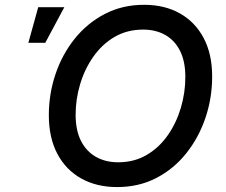

<svg xmlns="http://www.w3.org/2000/svg" viewBox="-20 -757 927 787"><path d="M460 9.8Q376 9.8 313 -25.4Q250 -60.5 215.1 -126.5Q180.2 -192.4 180.2 -284.7Q180.2 -372.1 207.5 -453.1Q234.9 -534.2 286.1 -598.1Q337.4 -662.1 409.4 -699.7Q481.4 -737.3 570.8 -737.3Q654.8 -737.3 717.3 -702.1Q779.8 -667 814.7 -601.3Q849.6 -535.6 849.6 -443.4Q849.6 -355.5 822.3 -274.4Q794.9 -193.4 743.9 -129.2Q692.9 -64.9 621.1 -27.6Q549.3 9.8 460 9.8ZM464.4 -91.8Q529.8 -91.8 581.1 -121.8Q632.3 -151.9 667.7 -202.6Q703.1 -253.4 721.4 -315.4Q739.7 -377.4 739.7 -441.4Q739.7 -505.4 718 -548.6Q696.3 -591.8 657.2 -613.8Q618.2 -635.7 566.9 -635.7Q501 -635.7 449.7 -605.7Q398.4 -575.7 362.8 -524.9Q327.1 -474.1 308.6 -412.4Q290 -350.6 290 -286.6Q290 -222.7 312 -179.4Q334 -136.2 373.3 -114Q412.6 -91.8 464.4 -91.8ZM96.2 -581.5 136.7 -727.5H243.7L165.5 -581.5Z"/></svg>

Font: Inter Medium
Style: Italic
Weight: 500
Italic angle: -9.3988°
Designer: Rasmus Andersson
Foundry: rsms
Version: Version 4.001;git-66647c0bb